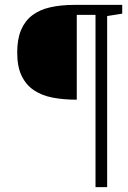

<svg xmlns="http://www.w3.org/2000/svg" viewBox="-20 -691 526 790"><path d="M420.9 -625V79.1H373V-629.9H295.9V-280.8Q241.7 -280.8 196.8 -289.3Q151.9 -297.9 119.4 -319.8Q86.9 -341.8 68.8 -379.4Q50.8 -417 50.8 -475.1Q50.8 -530.3 66.7 -567.6Q82.5 -605 112.5 -627.9Q142.6 -650.9 186.5 -660.9Q230.5 -670.9 286.1 -670.9H482.9V-634.8Z"/></svg>

Font: Charis SIL Phon
Style: Italic
Weight: 400
Italic angle: -11°
Foundry: SIL International
Version: Version 5.000